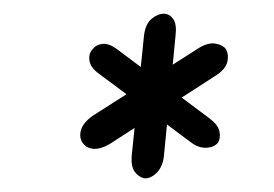

<svg xmlns="http://www.w3.org/2000/svg" viewBox="-20 -792 399 280"><path d="M101 -583Q95 -591 98 -602Q101 -613 115 -623L270 -722Q283 -730 293.5 -728.5Q304 -727 309 -721Q314 -713 311.5 -702Q309 -691 295 -682L140 -582Q126 -574 116 -575Q106 -576 101 -583ZM298 -584Q292 -577 281 -576.5Q270 -576 259 -584L125 -684Q112 -693 110.5 -703.5Q109 -714 115 -720Q120 -727 129.5 -728Q139 -729 151 -720L286 -619Q298 -610 300 -600.5Q302 -591 298 -584ZM190 -532Q182 -534 176.5 -541.5Q171 -549 172 -564L190 -740Q192 -757 201 -764.5Q210 -772 219 -772Q227 -772 232.5 -764.5Q238 -757 236 -740L219 -564Q217 -548 208 -539.5Q199 -531 190 -532Z"/></svg>

Font: Edu NSW ACT Foundation
Style: Regular
Weight: 400
Designer: Tina and Corey Anderson
Foundry: Google for Education
Version: Version 1.003